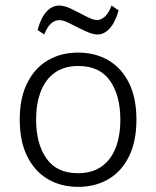

<svg xmlns="http://www.w3.org/2000/svg" viewBox="-20 -680 576 710"><path d="M269 11Q205.5 11 157 -17.5Q108.5 -46 80.8 -101.5Q53 -157 53 -237.5Q53 -318 80.8 -373.2Q108.5 -428.5 157 -457Q205.5 -485.5 269 -485.5Q332.5 -485.5 381 -457Q429.5 -428.5 457 -373.2Q484.5 -318 484.5 -237.5Q484.5 -157 457 -101.5Q429.5 -46 381 -17.5Q332.5 11 269 11ZM268 -39.5Q320.5 -39.5 355.5 -64.2Q390.5 -89 407.8 -133.5Q425 -178 425 -237.5Q425 -327 386.8 -381.5Q348.5 -436 270 -436Q217.5 -436 182.8 -411.2Q148 -386.5 130.8 -341.8Q113.5 -297 113.5 -237.5Q113.5 -148.5 151.8 -94Q190 -39.5 268 -39.5ZM143.5 -552.5 119 -569Q131 -614 151.8 -636.8Q172.5 -659.5 199 -659.5Q211 -659.5 224.8 -655Q238.5 -650.5 272 -633Q305.5 -615.5 317 -610.8Q328.5 -606 339.5 -606Q354 -606 368 -618.8Q382 -631.5 392.5 -659.5L418.5 -641.5Q410.5 -612.5 398.5 -592.5Q386.5 -572.5 371.8 -562.5Q357 -552.5 341 -552.5Q327.5 -552.5 311.2 -558.5Q295 -564.5 260.5 -582Q231 -597.5 220.2 -601.5Q209.5 -605.5 199 -605.5Q183.5 -605.5 169.5 -593.8Q155.5 -582 143.5 -552.5Z"/></svg>

Font: Karla Light
Style: Regular
Weight: 300
Designer: Jonathan Pinhorn
Version: Version 2.004;gftools[0.9.33]